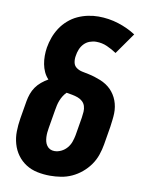

<svg xmlns="http://www.w3.org/2000/svg" viewBox="-85 -805 669 874"><g transform="rotate(10 250.0 -368.0)"><path d="M207 8Q177 8 148 2Q119 -4 95.5 -19Q72 -34 55.5 -56.5Q39 -79 31 -107Q23 -135 23.5 -164.5Q24 -194 29 -225L43 -308Q46 -325 52 -342Q58 -359 68.5 -374Q79 -389 93.5 -401Q108 -413 124 -422Q111 -436 103.5 -452.5Q96 -469 92.5 -487.5Q89 -506 89 -525.5Q89 -545 92 -564Q96 -588 104.5 -611.5Q113 -635 127 -656.5Q141 -678 161 -695.5Q181 -713 204 -723.5Q227 -734 251.5 -739Q276 -744 299 -744Q347 -744 391.5 -730Q436 -716 473 -692L404 -594Q383 -608 359.5 -618.5Q336 -629 309 -629Q294 -629 279 -623.5Q264 -618 253 -606.5Q242 -595 236 -580Q230 -565 228 -550Q225 -534 228 -519Q231 -504 243 -495.5Q255 -487 270 -484Q285 -481 299.5 -478Q314 -475 328.5 -470.5Q343 -466 356.5 -460.5Q370 -455 382.5 -447Q395 -439 405 -429Q415 -419 423 -406.5Q431 -394 436 -380.5Q441 -367 443.5 -352Q446 -337 445.5 -321.5Q445 -306 443 -290.5Q441 -275 439 -259L425 -175Q421 -151 412.5 -126Q404 -101 388.5 -79Q373 -57 352 -39.5Q331 -22 307 -11Q283 0 257.5 4Q232 8 207 8ZM207 -106Q223 -106 238.5 -113.5Q254 -121 265 -134Q276 -147 281.5 -162.5Q287 -178 290 -194L304 -278Q306 -291 307 -305Q308 -319 304 -331.5Q300 -344 290.5 -352.5Q281 -361 268.5 -365.5Q256 -370 242.5 -372.5Q229 -375 216 -377Q207 -368 200.5 -357.5Q194 -347 189.5 -335.5Q185 -324 182.5 -312.5Q180 -301 178 -289L164 -206Q162 -195 161 -184Q160 -173 160.5 -162.5Q161 -152 163.5 -142Q166 -132 172 -123.5Q178 -115 187 -110.5Q196 -106 207 -106Z"/></g></svg>

Font: Iosevka SS04 Heavy
Style: Italic
Weight: 900
Italic angle: -9°
Monospace: yes
Designer: Belleve Invis
Foundry: Belleve Invis
Version: Version 19.0.0; ttfautohint (v1.8.4)